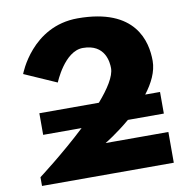

<svg xmlns="http://www.w3.org/2000/svg" viewBox="-90 -928 995 1015"><g transform="rotate(-10 407.5 -420.0)"><path d="M392.7 -681C513.7 -681 521.3 -580 521.3 -550C521.3 -505.9 482 -445.1 426.2 -381H106.7V-265H313C188.3 -147.9 53.8 -47 53.8 -47V0H761.2V-165H424.5C424.5 -165 489.9 -204.2 561.6 -265H754.5V-381H674.9C715.6 -433.8 744.7 -491.8 744.7 -550C744.7 -654 704 -840 392.7 -840C146.2 -840 58.2 -600 58.2 -600L231 -524C231 -524 293.7 -681 392.7 -681Z"/></g></svg>

Font: Hussar
Style: BdWide
Weight: 700
Foundry: Cannot Into Space Fonts
Version: Version 2.00